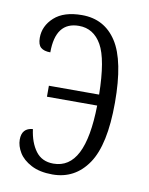

<svg xmlns="http://www.w3.org/2000/svg" viewBox="-68 -595 507 655"><g transform="rotate(10 185.0 -267.5)"><path d="M28 -89Q28 -129 66 -132Q72 -86 93.5 -57Q115 -28 155 -28Q210 -28 238 -82.5Q266 -137 268 -249H94V-287H268Q266 -409 238.5 -457.5Q211 -506 160 -506Q79 -506 79 -400Q57 -400 46 -409.5Q35 -419 35 -443Q35 -484 68 -514Q101 -544 164 -544Q242 -544 284 -479Q326 -414 326 -269Q326 -123 281 -57Q236 9 158 9Q114 9 84.5 -6.5Q55 -22 41.5 -44.5Q28 -67 28 -89Z"/></g></svg>

Font: Noto Serif CondLight
Style: Regular
Weight: 300
Width: 3
Designer: Monotype Design Team
Foundry: Monotype Imaging Inc.
Version: Version 1.001